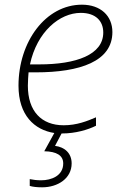

<svg xmlns="http://www.w3.org/2000/svg" viewBox="-20 -560 533 820"><path d="M245 10C303 10 356 -6 390 -23V-59C353 -43 308 -25 252 -25C157 -25 99 -85 99 -194C99 -215 101 -237 102 -251H133C322 -251 460 -298 460 -423C460 -493 409 -540 330 -540C175 -540 59 -382 59 -194C59 -68 127 -5 212 8L169 86C222 87 250 104 250 138C250 191 199 210 156 210C138 210 121 208 107 205V234C120 238 138 240 160 240C227 240 286 202 286 138C286 94 256 68 215 63L243 10ZM148 -285H108C138 -425 235 -505 325 -505C389 -505 421 -470 421 -421C421 -326 305 -285 148 -285Z"/></svg>

Font: Noto Sans ExtraLight
Style: Italic
Weight: 200
Italic angle: -12°
Designer: Monotype Design Team
Foundry: Monotype Imaging Inc.
Version: Version 2.013